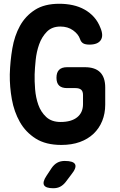

<svg xmlns="http://www.w3.org/2000/svg" viewBox="-20 -760 640 1020"><path d="M421 -255Q421 -275 411 -283.5Q401 -292 381 -292H336Q308 -292 294 -305.5Q280 -319 280 -347Q280 -375 294 -389Q308 -403 336 -403H431Q485 -403 512 -376Q539 -349 539 -295V-204Q539 -157 523 -117.5Q507 -78 477 -49.5Q447 -21 404 -5.5Q361 10 306 10Q223 10 169.5 -24Q116 -58 85.5 -112Q55 -166 43 -232.5Q31 -299 32 -365Q34 -435 45.5 -502.5Q57 -570 86 -622.5Q115 -675 165.5 -707.5Q216 -740 295 -740Q333 -740 367 -732.5Q401 -725 429.5 -709Q458 -693 479.5 -669Q501 -645 514 -611Q531 -570 515 -546.5Q499 -523 455 -523Q433 -523 421.5 -530Q410 -537 405 -553Q396 -579 368 -599Q340 -619 301 -619Q256 -619 229 -591.5Q202 -564 188 -524.5Q174 -485 169.5 -441Q165 -397 164 -365Q163 -330 166.5 -286Q170 -242 183.5 -203.5Q197 -165 225.5 -138.5Q254 -112 302 -112Q359 -112 390 -137Q421 -162 421 -207ZM227 174 254 133Q267 114 284 104.5Q301 95 324 95Q370 95 379 113Q388 131 359 167L328 208Q315 224 299.5 232Q284 240 263 240Q223 240 214 223.5Q205 207 227 174Z"/></svg>

Font: Maple Mono Normal NL
Style: Bold
Weight: 700
Monospace: yes
Designer: subframe7536
Version: Version 7.000